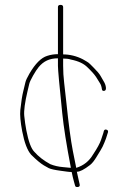

<svg xmlns="http://www.w3.org/2000/svg" viewBox="-20 -694 512 787"><path d="M228.1 -674C221 -674 217.5 -671 217.5 -665V-472C202.7 -472 187.3 -469.7 173.5 -465C148.9 -457.6 124.6 -433.3 100.5 -392C91.2 -376 85.7 -364 84 -356C82.4 -348 79.4 -335.8 75.2 -319.4C71 -303 67 -277.6 63.3 -243.1C61.2 -223.2 63.8 -194.2 71 -156C79.9 -109.4 92 -77.4 107.5 -60C128.8 -38.8 146.3 -24.1 160 -16C165.7 -12.7 172.3 -9 179.8 -4.9C188.4 -0.8 205 2.8 228.7 6C238.7 7.3 247.3 8.5 254.4 9.5C261.5 10.5 267.9 11 273.8 11C277.1 27 280 39.3 282.5 48L287.5 66C288.3 71.3 292.3 73.5 299.4 72.5C305.8 71.5 307.9 68 306.6 62L302.5 44C300.8 36 298.3 24.7 295 10C307.7 10 325.1 0.8 349 -17.6C357.3 -23.9 366.4 -35.2 376.1 -51.5C381.1 -59.8 386.6 -68.8 392.5 -78.4C398.4 -87.9 403.6 -98.5 408.1 -110L414.6 -126.6C416.5 -131.7 419.2 -140.2 422.6 -152C423.9 -157.3 421.9 -160.8 416.6 -162.5C411.3 -164.2 407.6 -162.3 405.6 -157L403.6 -149L394.3 -121C389.4 -106.3 378.5 -86.3 361.6 -61C345.8 -34 323.5 -15.6 292.5 -6C291.7 -8.7 287 -31.8 278.6 -75.3C270.1 -118.8 261.2 -185.4 251.9 -275C249 -303 246 -329.2 243.1 -353.5C240.2 -377.8 238.8 -401.3 238.8 -424V-454C251.8 -454 262.2 -452.7 270 -450C303.3 -443.3 323.9 -432.7 338.6 -418L350.6 -406C363.2 -393.4 372.7 -381.4 379.1 -370C382.1 -364.7 385.6 -359 389.7 -352.9C393.7 -346.8 396.4 -338.8 397.6 -329C398.3 -323 401.4 -320.5 407.1 -321.5C412.8 -322.5 415.1 -327.2 414.1 -335.6C413.2 -344 410.2 -352.3 405.1 -360.5C400.8 -367.5 396.4 -375 392.1 -383C387.8 -391 377.9 -402.7 362.6 -418L349.6 -431C344.9 -435.7 340.1 -439.3 335.1 -442C330.1 -444.7 324.9 -447.7 319.6 -451C293.8 -464.3 265.4 -471 238.8 -471V-665C238.8 -671 235.2 -674 228.1 -674ZM270 -6C266.7 -6.7 255.9 -7.7 237.8 -9.1C219.6 -10.6 202.5 -14.5 186.3 -21C159.1 -35.7 137.4 -52.7 120.5 -72C107.6 -84.9 96.8 -114.1 88 -159.5C84.4 -178.5 81.5 -198.4 79.4 -219.3C77.4 -240.2 81.9 -274.1 93 -321C96 -333.7 98.4 -343.5 100 -350.5C101.7 -357.5 106.9 -368.7 115.5 -384C124.2 -399.3 131.9 -411 138.5 -419C158.5 -443 182.5 -455 217.5 -455V-424C217.5 -408.7 223.4 -344.2 235.1 -230.5C240.9 -173.4 252.6 -99.6 270 -9Z"/></svg>

Font: Proton
Style: BkExt
Weight: 500
Version: Version 1.017